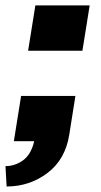

<svg xmlns="http://www.w3.org/2000/svg" viewBox="-51 -520 371 707"><path d="M-30.8 91.7Q4.2 91.7 33.8 70.4Q63.3 49.2 75 0H0L26.7 -166.7H226.7L204.2 -25Q190 66.7 124.2 116.7Q58.3 166.7 -26.7 166.7ZM52.5 -333.3 79.2 -500H279.2L252.5 -333.3Z"/></svg>

Font: BoonTook
Style: Italic
Weight: 400
Italic angle: -9°
Designer: Sungsit Sawaiwan
Foundry: FontUni
Version: Version 3.0